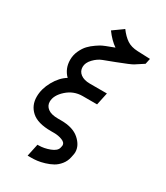

<svg xmlns="http://www.w3.org/2000/svg" viewBox="-199 -715 849 980"><g transform="rotate(30 225.0 -224.5)"><path d="M244.6 -521.5Q211.9 -543.5 180.7 -585.9L240.2 -628.9Q263.7 -597.2 288.6 -580.6Q313.5 -564 351.6 -562.5L425.8 -559.6L418.9 -526.9L370.1 -495.1Q357.4 -486.8 282.2 -458L219.2 -434.1Q192.9 -424.3 170.7 -400.9Q148.4 -377.4 148.4 -352.5Q148.4 -327.1 168.5 -312Q188.5 -296.9 223.1 -296.9H323.7L308.1 -223.6H223.1Q170.9 -223.6 131.3 -188.2Q91.8 -152.8 91.8 -115.2Q91.8 -91.3 111.6 -76.2Q131.3 -61 171.9 -61H190.4Q259.8 -61 296.9 -28.3Q334 4.4 334 43.9Q334 51.3 331.1 64.5L328.6 76.7Q323.2 101.6 307.6 120.8Q292 140.1 272.7 150.9Q253.4 161.6 229.7 168.7Q206.1 175.8 188 178Q169.9 180.2 153.3 180.2H131.8L147.5 106.9H153.3Q186 106.9 219.2 94.2Q252.4 81.5 257.3 61L258.8 54.7Q260.3 48.8 260.3 45.4Q260.3 29.3 238.5 20.8Q216.8 12.2 190.4 12.2H171.9Q93.8 12.2 57.6 -20.3Q21.5 -52.7 21.5 -104Q21.5 -150.4 47.4 -196.8Q73.2 -243.2 110.4 -265.6Q75.2 -300.8 75.2 -352.5Q75.2 -380.9 87.2 -406.5Q99.1 -432.1 114.3 -448Q129.4 -463.9 149.4 -477.5Q169.4 -491.2 179.2 -495.8Q189 -500.5 196.8 -503.4Z"/></g></svg>

Font: Anka/Coder Narrow
Style: Italic
Weight: 400
Width: 3
Italic angle: -12°
Monospace: yes
Version: Version 001.100